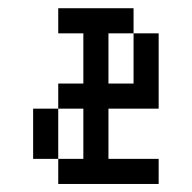

<svg xmlns="http://www.w3.org/2000/svg" viewBox="-20 -458 478 478"><path d="M312.5 -375H375V-187.5H250V-62.5H375V0H125V-62.5H187.5V-187.5H125V-250H187.5V-375H125V-437.5H312.5V-375H250V-250H312.5ZM125 -187.5V-62.5H62.5V-187.5Z"/></svg>

Font: Sudo
Style: Bold
Weight: 700
Monospace: yes
Designer: Jens Kutilek
Foundry: Jens Kutilek
Version: Version 0.040